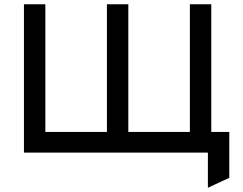

<svg xmlns="http://www.w3.org/2000/svg" viewBox="-20 -720 1148 906"><path d="M961 166V0H911V-97.5H1062V119ZM93 0V-700H194V-97.5H484.5V-700H585.5V-97.5H876V-700H977V0Z"/></svg>

Font: Overpass Medium
Style: Regular
Weight: 500
Designer: Delve Withrington, Dave Bailey, Thomas Jockin
Foundry: Delve Fonts LLC
Version: Version 4.000